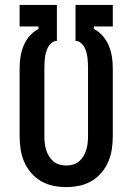

<svg xmlns="http://www.w3.org/2000/svg" viewBox="-20 -755 540 783"><path d="M250 8Q223 8 196.5 2.5Q170 -3 147 -16.5Q124 -30 106.5 -50.5Q89 -71 78.5 -95.5Q68 -120 64 -146.5Q60 -173 60 -200V-476Q60 -500 63.5 -523Q67 -546 76 -568Q85 -590 100.5 -608Q116 -626 137 -637V-647H60V-735H212V-588H211Q200 -588 191 -580.5Q182 -573 176.5 -563.5Q171 -554 168 -543Q165 -532 163.5 -521Q162 -510 161.5 -498.5Q161 -487 161 -476V-200Q161 -186 162.5 -172Q164 -158 168 -144.5Q172 -131 179.5 -118.5Q187 -106 197.5 -97Q208 -88 222 -84Q236 -80 250 -80Q264 -80 278 -84Q292 -88 302.5 -97Q313 -106 320.5 -118.5Q328 -131 332 -144.5Q336 -158 337.5 -172Q339 -186 339 -200V-476Q339 -487 338.5 -498.5Q338 -510 336.5 -521Q335 -532 332 -543Q329 -554 323.5 -563.5Q318 -573 309 -580.5Q300 -588 289 -588H288V-735H440V-647H363V-637Q384 -626 399.5 -608Q415 -590 424 -568Q433 -546 436.5 -523Q440 -500 440 -476V-200Q440 -173 436 -146.5Q432 -120 421.5 -95.5Q411 -71 393.5 -50.5Q376 -30 353 -16.5Q330 -3 303.5 2.5Q277 8 250 8Z"/></svg>

Font: Iosevka Term Semibold
Style: Regular
Weight: 600
Monospace: yes
Designer: Belleve Invis
Foundry: Belleve Invis
Version: Version 31.4.0